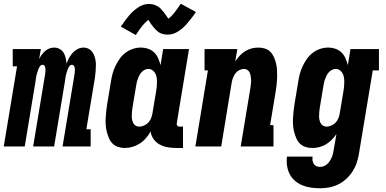

<svg xmlns="http://www.w3.org/2000/svg" viewBox="-39 -782 2059 1025"><path d="M-19 0 52 -428H29V-520H179L170 -467Q176 -479 184 -490Q192 -501 202.5 -510Q213 -519 225 -523.5Q237 -528 250 -528Q266 -528 279.5 -520.5Q293 -513 300.5 -500.5Q308 -488 311.5 -473Q315 -458 316 -442Q322 -458 329.5 -472.5Q337 -487 349 -500Q361 -513 376 -520.5Q391 -528 407 -528Q424 -528 437.5 -519.5Q451 -511 458.5 -497.5Q466 -484 469.5 -468Q473 -452 473 -435.5Q473 -419 471.5 -402Q470 -385 468 -368L422 -92H445V0H295L359 -386Q360 -394 360.5 -401.5Q361 -409 360.5 -416Q360 -423 356.5 -429.5Q353 -436 345 -436Q337 -436 331.5 -428.5Q326 -421 323 -413Q320 -405 317.5 -397Q315 -389 313 -381Q311 -373 310 -365.5Q309 -358 308 -350L250 0H138L202 -386Q203 -394 203.5 -401.5Q204 -409 203.5 -416Q203 -423 199.5 -429.5Q196 -436 188 -436Q180 -436 174.5 -428.5Q169 -421 166 -413Q163 -405 160.5 -397Q158 -389 156 -381Q154 -373 153 -365.5Q152 -358 151 -350L93 0Z M628 8Q609 8 592 2.5Q575 -3 562.5 -15Q550 -27 543 -43.5Q536 -60 531.5 -77Q527 -94 525.5 -112.5Q524 -131 525 -149.5Q526 -168 528 -187Q530 -206 533 -225L553 -345Q556 -366 561.5 -387Q567 -408 576.5 -428Q586 -448 599 -467Q612 -486 630.5 -500Q649 -514 670 -521Q691 -528 712 -528Q733 -528 752 -521.5Q771 -515 784.5 -501.5Q798 -488 805.5 -470.5Q813 -453 818 -434L832 -520H970L905 -126Q904 -122 904.5 -118Q905 -114 907.5 -111Q910 -108 913.5 -107Q917 -106 921 -106H938V8H902Q878 8 855.5 4Q833 0 813.5 -10.5Q794 -21 781 -39.5Q768 -58 765 -80Q755 -62 740.5 -45Q726 -28 707.5 -16Q689 -4 668.5 2Q648 8 628 8ZM704 -106Q717 -106 730.5 -112Q744 -118 753.5 -128.5Q763 -139 768 -152Q773 -165 775 -178L795 -298Q797 -310 798 -322.5Q799 -335 799 -346.5Q799 -358 797 -369.5Q795 -381 789.5 -391Q784 -401 774.5 -407.5Q765 -414 753 -414Q739 -414 726 -404.5Q713 -395 706 -381.5Q699 -368 694.5 -354Q690 -340 688 -326L668 -206Q666 -195 665.5 -184.5Q665 -174 664.5 -164Q664 -154 666 -144Q668 -134 672.5 -125Q677 -116 685.5 -111Q694 -106 704 -106ZM686 -595 606 -640Q618 -658 629 -672.5Q640 -687 650 -699Q660 -711 671 -721Q682 -731 695.5 -740.5Q709 -750 724.5 -755.5Q740 -761 756 -761Q765 -761 773.5 -759.5Q782 -758 791 -754Q800 -750 806.5 -746Q813 -742 819.5 -735Q826 -728 831.5 -721.5Q837 -715 841.5 -708.5Q846 -702 851 -695Q856 -688 860 -682Q876 -694 891 -713Q906 -732 926 -762L1007 -718Q995 -700 983.5 -685.5Q972 -671 962 -659Q952 -647 941.5 -637Q931 -627 917 -617.5Q903 -608 888 -602.5Q873 -597 857 -597Q848 -597 839 -598.5Q830 -600 821 -603.5Q812 -607 806 -611.5Q800 -616 793 -623Q786 -630 780.5 -636.5Q775 -643 770.5 -649.5Q766 -656 761 -663.5Q756 -671 753 -676Q737 -664 721.5 -645Q706 -626 686 -595Z M1004 0 1071 -406H1053V-520H1228L1217 -455Q1228 -471 1241 -485Q1254 -499 1270.5 -509Q1287 -519 1304.5 -523.5Q1322 -528 1340 -528Q1359 -528 1376 -522.5Q1393 -517 1405 -504.5Q1417 -492 1424 -475.5Q1431 -459 1435 -442Q1439 -425 1440 -406.5Q1441 -388 1440.5 -369.5Q1440 -351 1438 -332.5Q1436 -314 1433 -295L1403 -114H1421V0H1246L1298 -314Q1299 -324 1300.5 -334.5Q1302 -345 1301.5 -355.5Q1301 -366 1299.5 -375.5Q1298 -385 1294 -394Q1290 -403 1282 -408.5Q1274 -414 1264 -414Q1251 -414 1238.5 -407.5Q1226 -401 1218 -390.5Q1210 -380 1205 -367Q1200 -354 1198 -342L1142 0Z M1670 223Q1645 223 1620.5 219.5Q1596 216 1574.5 207Q1553 198 1535.5 183Q1518 168 1507.5 147.5Q1497 127 1493.5 103Q1490 79 1493 54H1630Q1628 65 1629.5 75Q1631 85 1636 93Q1641 101 1650 105Q1659 109 1670 109Q1685 109 1698.5 100.5Q1712 92 1721 78.5Q1730 65 1735 50.5Q1740 36 1742 21L1757 -66Q1746 -50 1731.5 -35.5Q1717 -21 1700.5 -11Q1684 -1 1665 3.5Q1646 8 1628 8Q1609 8 1592 2.5Q1575 -3 1562.5 -15Q1550 -27 1543 -43.5Q1536 -60 1531.5 -77Q1527 -94 1525.5 -112.5Q1524 -131 1525 -149.5Q1526 -168 1528 -187Q1530 -206 1533 -225L1553 -345Q1556 -366 1561.5 -387Q1567 -408 1576.5 -428Q1586 -448 1599 -467Q1612 -486 1630.5 -500Q1649 -514 1670 -521Q1691 -528 1712 -528Q1733 -528 1752 -521.5Q1771 -515 1784.5 -501.5Q1798 -488 1805.5 -470.5Q1813 -453 1818 -434L1832 -520H1984V-406H1951L1877 40Q1873 64 1865 88Q1857 112 1843 133.5Q1829 155 1809.5 173Q1790 191 1766.5 202.5Q1743 214 1718.5 218.5Q1694 223 1670 223ZM1704 -106Q1717 -106 1730.5 -112Q1744 -118 1753.5 -128.5Q1763 -139 1768 -152Q1773 -165 1775 -178L1795 -298Q1797 -310 1798 -322.5Q1799 -335 1799 -346.5Q1799 -358 1797 -369.5Q1795 -381 1789.5 -391Q1784 -401 1774.5 -407.5Q1765 -414 1753 -414Q1739 -414 1726 -404.5Q1713 -395 1706 -381.5Q1699 -368 1694.5 -354Q1690 -340 1688 -326L1668 -206Q1666 -195 1665.5 -184.5Q1665 -174 1664.5 -164Q1664 -154 1666 -144Q1668 -134 1672.5 -125Q1677 -116 1685.5 -111Q1694 -106 1704 -106Z"/></svg>

Font: Iosevka Curly Slab Heavy
Style: Italic
Weight: 900
Italic angle: -9°
Monospace: yes
Designer: Belleve Invis
Foundry: Belleve Invis
Version: Version 22.1.2; ttfautohint (v1.8.4)